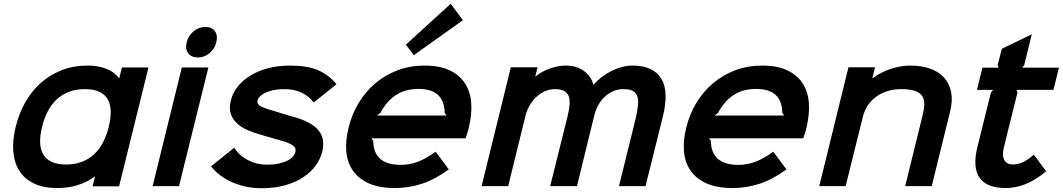

<svg xmlns="http://www.w3.org/2000/svg" viewBox="-20 -988 5640 1019"><path d="M612 1H471L484 -51H482Q444 -22 393.5 -6Q343 10 285 10Q210 10 159.5 -14.5Q109 -39 82 -82.5Q55 -126 50.5 -185Q46 -244 63 -314Q80 -384 113.5 -444Q147 -504 196 -547.5Q245 -591 307.5 -615.5Q370 -640 446 -640Q502 -640 545.5 -622.5Q589 -605 611 -573H613L627 -630H768ZM557 -314Q568 -359 567.5 -396Q567 -433 552.5 -459.5Q538 -486 508 -500.5Q478 -515 430 -515Q382 -515 345 -500.5Q308 -486 280 -459.5Q252 -433 233 -396Q214 -359 203 -314Q192 -269 193 -232.5Q194 -196 208.5 -170Q223 -144 253 -129.5Q283 -115 331 -115Q378 -115 415.5 -129.5Q453 -144 480.5 -170Q508 -196 527 -233Q546 -270 557 -314Z M1128 -764Q1120 -729 1092.5 -706Q1065 -683 1030 -683Q995 -683 978.5 -706Q962 -729 971 -764Q980 -799 1007.5 -822Q1035 -845 1070 -845Q1105 -845 1121 -822Q1137 -799 1128 -764ZM930 0H790L945 -630H1086Z M1690 -183Q1681 -145 1656 -110Q1631 -75 1590.5 -48Q1550 -21 1494.5 -5Q1439 11 1368 11Q1288 11 1216.5 -19Q1145 -49 1100 -105L1223 -204Q1250 -162 1296.5 -138Q1343 -114 1395 -114Q1436 -114 1464 -121Q1492 -128 1509.5 -137.5Q1527 -147 1536 -158.5Q1545 -170 1547 -179Q1549 -187 1548.5 -195Q1548 -203 1540.5 -210.5Q1533 -218 1517 -226Q1501 -234 1471 -242Q1466 -243 1451.5 -247.5Q1437 -252 1419.5 -257Q1402 -262 1387 -266Q1372 -270 1368 -272Q1330 -282 1296 -296.5Q1262 -311 1238.5 -332.5Q1215 -354 1205 -383.5Q1195 -413 1205 -454Q1214 -493 1240 -526.5Q1266 -560 1306.5 -585.5Q1347 -611 1401 -625.5Q1455 -640 1521 -640Q1609 -640 1666.5 -616Q1724 -592 1766 -541L1645 -444Q1621 -477 1581 -496Q1541 -515 1490 -515Q1451 -515 1424 -508Q1397 -501 1380.5 -491.5Q1364 -482 1356 -472Q1348 -462 1347 -456Q1342 -434 1367 -422Q1392 -410 1451 -394Q1455 -392 1468.5 -388Q1482 -384 1497 -379.5Q1512 -375 1525.5 -371Q1539 -367 1544 -366Q1635 -340 1671 -295.5Q1707 -251 1690 -183Z M2437 -881 2176 -695 2134 -751 2372 -968ZM2468 -310Q2466 -299 2461 -284Q2456 -269 2451 -254H1951L1961 -240Q1961 -179 1997 -146Q2033 -113 2107 -113Q2154 -113 2197.5 -129.5Q2241 -146 2292 -183L2362 -89Q2288 -35 2218.5 -12.5Q2149 10 2077 10Q1993 10 1938 -14.5Q1883 -39 1853 -82.5Q1823 -126 1818 -184Q1813 -242 1830 -310Q1847 -381 1883.5 -441.5Q1920 -502 1972 -546Q2024 -590 2090 -615Q2156 -640 2233 -640Q2314 -640 2367 -614.5Q2420 -589 2448.5 -544.5Q2477 -500 2481 -440Q2485 -380 2468 -310ZM2350 -375 2340 -389Q2338 -516 2202 -516Q2130 -516 2080.5 -483Q2031 -450 1999 -389L1981 -375Z M3498 -370 3406 0H3265L3351 -348Q3361 -389 3365 -420.5Q3369 -452 3363.5 -473Q3358 -494 3340 -504.5Q3322 -515 3289 -515Q3259 -515 3234 -504Q3209 -493 3189 -474Q3169 -455 3155 -429.5Q3141 -404 3134 -375L3042 0H2900L2992 -370Q3001 -406 3003 -433Q3005 -460 2998 -478Q2991 -496 2973 -505.5Q2955 -515 2924 -515Q2899 -515 2875 -505Q2851 -495 2830 -476.5Q2809 -458 2793 -432Q2777 -406 2769 -374L2677 0H2536L2691 -631H2833L2821 -583H2823Q2857 -610 2900.5 -625Q2944 -640 2982 -640Q3040 -640 3079 -611.5Q3118 -583 3129 -539H3131Q3149 -560 3173 -578.5Q3197 -597 3224 -610.5Q3251 -624 3279.5 -632Q3308 -640 3336 -640Q3394 -640 3432.5 -621.5Q3471 -603 3491 -568.5Q3511 -534 3512.5 -484Q3514 -434 3498 -370Z M4260 -310Q4258 -299 4253 -284Q4248 -269 4243 -254H3743L3753 -240Q3753 -179 3789 -146Q3825 -113 3899 -113Q3946 -113 3989.5 -129.5Q4033 -146 4084 -183L4154 -89Q4080 -35 4010.5 -12.5Q3941 10 3869 10Q3785 10 3730 -14.5Q3675 -39 3645 -82.5Q3615 -126 3610 -184Q3605 -242 3622 -310Q3639 -381 3675.5 -441.5Q3712 -502 3764 -546Q3816 -590 3882 -615Q3948 -640 4025 -640Q4106 -640 4159 -614.5Q4212 -589 4240.5 -544.5Q4269 -500 4273 -440Q4277 -380 4260 -310ZM4142 -375 4132 -389Q4130 -516 3994 -516Q3922 -516 3872.5 -483Q3823 -450 3791 -389L3773 -375Z M5022 -394 4925 0H4784L4877 -378Q4885 -409 4885.5 -434.5Q4886 -460 4874.5 -478Q4863 -496 4836 -505.5Q4809 -515 4762 -515Q4726 -515 4693.5 -505.5Q4661 -496 4634 -477.5Q4607 -459 4588 -432Q4569 -405 4560 -370L4468 0H4328L4483 -631H4624L4610 -573H4612Q4652 -604 4706.5 -622Q4761 -640 4811 -640Q4871 -640 4917 -623.5Q4963 -607 4991 -575.5Q5019 -544 5028 -498.5Q5037 -453 5022 -394Z M5532 -79Q5476 -32 5423 -11Q5370 10 5319 10Q5216 10 5178.5 -45Q5141 -100 5167 -206L5239 -497L5251 -511H5165L5194 -629H5280L5275 -643L5297 -729L5456 -806L5416 -643L5405 -629H5600L5571 -511H5375L5380 -497L5308 -207Q5297 -162 5310.5 -138.5Q5324 -115 5356 -115Q5382 -115 5408 -127Q5434 -139 5467 -167Z"/></svg>

Font: TypoPRO Sinkin Sans
Style: 600 SemiBold Italic
Weight: 600
Italic angle: -112°
Designer: Keith Bates
Foundry: K-Type
Version: Sinkin Sans (version 1.0)  by Keith Bates   •   © 2014   www